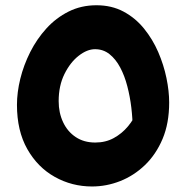

<svg xmlns="http://www.w3.org/2000/svg" viewBox="-20 -755 698 720"><path d="M43.6 -361.9Q43.6 -408.4 56.1 -459.6Q68.7 -510.8 93.3 -559.7Q117.9 -608.5 153.9 -648.2Q189.8 -687.8 237.2 -711.6Q284.5 -735.3 341.7 -735.3Q398.6 -735.3 443.1 -711.6Q487.6 -687.8 520.1 -647.8Q552.5 -607.8 573.3 -559.8Q594 -511.8 604.2 -462.5Q614.4 -413.1 614.4 -370.6Q614.4 -292.8 589.7 -234.2Q564.9 -175.6 523.4 -135.8Q481.9 -96.1 430.6 -75.9Q379.2 -55.7 325 -55.7Q249.7 -55.7 185.5 -91.6Q121.2 -127.5 82.4 -195.9Q43.6 -264.4 43.6 -361.9ZM200 -375.6Q200 -332.2 216.6 -296.8Q233.2 -261.4 264 -241Q294.7 -220.5 337.1 -220.5Q376 -220.5 406.6 -237.3Q437.3 -254.1 459.8 -281.1Q482.3 -308.1 495 -338.6L477.4 -271.8Q477.4 -310.1 472.5 -351.4Q467.6 -392.7 457.4 -431.7Q447.3 -470.8 430.7 -502Q414.1 -533.2 390.8 -551.8Q367.4 -570.5 336.4 -570.5Q306.5 -570.5 275 -545.8Q243.4 -521.2 221.7 -477.4Q200 -433.6 200 -375.6Z"/></svg>

Font: Kufam
Style: Italic
Weight: 400
Italic angle: -11°
Designer: Artur Schmal
Foundry: Original Type
Version: Version 1.301; ttfautohint (v1.8.3)